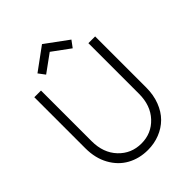

<svg xmlns="http://www.w3.org/2000/svg" viewBox="-241 -964 1096 1096"><g transform="rotate(-45 307.0 -416.0)"><path d="M192 -703.5 162 -743.5 298.5 -843.5 435.5 -743 405.5 -702.5 298.5 -781ZM489.5 -660H544V-248Q544 -188 525 -138.5Q506 -89 473 -56.2Q440 -23.5 395.2 -5.8Q350.5 12 299 12Q230 12 174.5 -18.5Q119 -49 86 -108.8Q53 -168.5 53 -248V-660H107V-251Q107 -157 162 -98.8Q217 -40.5 299 -40.5Q380.5 -40.5 435 -98.8Q489.5 -157 489.5 -251Z"/></g></svg>

Font: League Spartan Light
Style: Regular
Weight: 277
Foundry: The League of Moveable Type
Version: Version 2.002